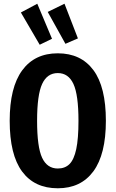

<svg xmlns="http://www.w3.org/2000/svg" viewBox="-20 -994 620 1030"><path d="M548 -346Q548 -166 481 -75Q414 16 290 16Q165 16 98.5 -74Q32 -164 32 -346Q32 -525 99 -616.5Q166 -708 290 -708Q414 -708 481 -618Q548 -528 548 -346ZM179 -346Q179 -205 206 -147.5Q233 -90 290 -90Q329 -90 353 -114Q377 -138 389 -194Q401 -250 401 -346Q401 -485 374 -543.5Q347 -602 290 -602Q233 -602 206 -543.5Q179 -485 179 -346ZM180 -974 259 -786 193 -754 92 -927ZM326 -974 398 -788 331 -759 236 -930Z"/></svg>

Font: Fira Sans Extra Condensed SemiBold
Style: Regular
Weight: 600
Width: 1
Designer: Carrois Corporate & Edenspiekermann AG
Foundry: Carrois Corporate GbR & Edenspiekermann AG
Version: Version 4.203